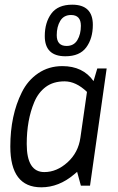

<svg xmlns="http://www.w3.org/2000/svg" viewBox="-20 -792 504 819"><path d="M156 7Q24 7 24 -167Q24 -300 73 -398Q98 -449 143 -479.5Q188 -510 246 -510Q334 -510 379 -446L395 -500H435L364 0H325L309 -59L296 -48Q231 7 156 7ZM351 -400Q304 -445 255.5 -445Q207 -445 175 -421Q143 -397 126 -356Q94 -280 94 -178Q94 -58 169 -58Q222 -58 268 -99.5Q314 -141 323 -205ZM288 -772Q376 -772 376 -686Q376 -628 348 -590Q320 -552 259 -552Q171 -552 171 -638Q171 -696 199 -734Q227 -772 288 -772ZM264 -596Q295 -596 310 -621Q325 -646 325 -682Q325 -728 283 -728Q252 -728 237 -703Q222 -678 222 -642Q222 -596 264 -596Z"/></svg>

Font: Gudea
Style: Italic
Weight: 400
Version: Version 1.002